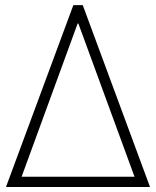

<svg xmlns="http://www.w3.org/2000/svg" viewBox="-20 -748 624 768"><path d="M3.9 0 273.4 -727.5H311L580.1 0ZM66.4 -41H518.1L293.5 -653.8H290.5Z"/></svg>

Font: Inter Display Extra Light
Style: Regular
Weight: 200
Designer: Rasmus Andersson
Foundry: rsms
Version: Version 4.000;git-4fc901f